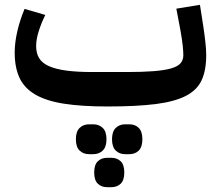

<svg xmlns="http://www.w3.org/2000/svg" viewBox="-20 -430 910 797"><path d="M427 12Q319 12 245.5 0.5Q172 -11 126.5 -37.5Q81 -64 61 -107Q41 -150 41 -212Q41 -252 51.5 -298.5Q62 -345 82 -393L168 -368Q150 -331 140 -298Q130 -265 130 -239Q130 -209 142.5 -188.5Q155 -168 183 -155.5Q211 -143 255.5 -137Q300 -131 364 -131H504Q571 -131 616.5 -134.5Q662 -138 690 -146Q718 -154 729.5 -167.5Q741 -181 741 -201Q741 -216 738.5 -240.5Q736 -265 729 -304L712 -394L810 -410L824 -320Q829 -287 832.5 -255.5Q836 -224 836 -201Q836 -138 817 -97Q798 -56 751.5 -32Q705 -8 626 2Q547 12 427 12ZM499 210Q476 210 460.5 195Q445 180 445 148Q445 116 460.5 101Q476 86 499 86H517Q541 86 556 101Q571 116 571 148Q571 180 556 195Q541 210 517 210ZM425 347Q401 347 386 332.5Q371 318 371 286Q371 254 386 239.5Q401 225 425 225H442Q466 225 481 239.5Q496 254 496 286Q496 318 481 332.5Q466 347 442 347ZM350 210Q326 210 310.5 195Q295 180 295 148Q295 116 310.5 101Q326 86 350 86H367Q391 86 406.5 101Q422 116 422 148Q422 180 406.5 195Q391 210 367 210Z"/></svg>

Font: IBM Plex Sans Arabic SemiBold
Style: Regular
Weight: 600
Designer: Mike Abbink, Paul van der Laan, Pieter van Rosmalen, Wael Morcos, Khajak Apelian
Foundry: Bold Monday
Version: Version 1.1